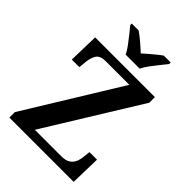

<svg xmlns="http://www.w3.org/2000/svg" viewBox="-264 -1050 1168 1168"><g transform="rotate(45 320.5 -465.5)"><path d="M40 0V-47L415 -657H211Q165 -657 149 -632Q133 -607 129 -569L124 -518H59L64 -714H578V-666L202 -57H430Q467 -57 487.5 -70.5Q508 -84 517 -105.5Q526 -127 528 -151L533 -196H598L593 0ZM269 -771Q259 -794 239 -820.5Q219 -847 198.5 -873Q178 -899 162 -918V-931H221Q245 -915 276 -888.5Q307 -862 329 -841Q344 -855 363.5 -871.5Q383 -888 402.5 -904Q422 -920 438 -931H497V-918Q482 -899 461 -873Q440 -847 420.5 -820.5Q401 -794 390 -771Z"/></g></svg>

Font: Noto Nastaliq Urdu SemiBold
Style: Regular
Weight: 600
Version: Version 3.007